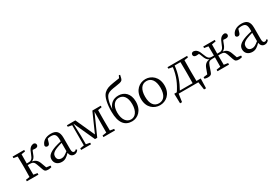

<svg xmlns="http://www.w3.org/2000/svg" viewBox="66 -2063 4964 3461"><g transform="rotate(-30 2548.5 -332.5)"><path d="M477 -43 439 -147C413 -219 376 -252 307 -264C349 -279 374 -310 396 -376C405 -403 414 -422 423 -438C439 -435 453 -434 474 -434C516 -434 535 -452 536 -480C536 -505 523 -522 495 -528C430 -524 393 -485 361 -390C328 -300 301 -280 248 -280H208C208 -340 209 -415 210 -470L290 -483V-514H49V-483L129 -470C131 -415 132 -339 132 -286V-228C132 -176 131 -99 129 -44L49 -32V0H290V-32L210 -45C209 -100 208 -179 208 -245H252C312 -245 338 -228 359 -168L401 -49C417 -1 438 11 496 11C514 11 539 5 560 0V-32Z M938 -114C874 -63 845 -45 803 -45C749 -45 711 -72 711 -132C711 -172 729 -214 826 -251C853 -262 897 -276 938 -287ZM1102 -59C1087 -43 1075 -35 1057 -35C1030 -35 1014 -53 1014 -111V-348C1014 -478 960 -528 849 -528C743 -528 665 -479 644 -397C646 -373 663 -359 688 -359C714 -359 729 -374 737 -403L759 -477C785 -486 808 -488 829 -488C905 -488 938 -461 938 -351V-319C892 -309 844 -295 805 -283C669 -234 630 -185 630 -118C630 -32 694 14 774 14C839 14 879 -15 940 -77C949 -22 981 12 1032 12C1067 12 1095 -2 1119 -38Z M1884 -483V-514H1709L1534 -118L1355 -514H1179V-483L1262 -467V-47L1179 -32V0H1385V-32L1304 -47V-225L1295 -481L1493 -45H1540L1732 -477L1729 -225L1728 -45L1643 -32V0H1884V-32L1803 -45C1802 -100 1801 -176 1801 -228V-286C1801 -338 1802 -414 1803 -469Z M2236 -26C2147 -26 2079 -108 2079 -257C2079 -401 2146 -475 2235 -475C2326 -475 2390 -404 2390 -255C2390 -108 2325 -26 2236 -26ZM2441 -828 2417 -778C2374 -771 2328 -763 2283 -757C2187 -741 2138 -726 2087 -679C2024 -622 1997 -480 1997 -323C1997 -89 2087 14 2235 14C2355 14 2470 -80 2470 -263C2470 -435 2367 -515 2249 -515C2136 -515 2067 -457 2032 -353C2039 -489 2068 -590 2113 -628C2153 -661 2208 -670 2294 -682C2363 -692 2411 -699 2432 -721C2447 -737 2456 -773 2465 -822Z M2818 14C2941 14 3063 -74 3063 -255C3063 -437 2939 -528 2818 -528C2694 -528 2572 -437 2572 -255C2572 -74 2694 14 2818 14ZM2818 -26C2717 -26 2657 -105 2657 -255C2657 -404 2717 -488 2818 -488C2918 -488 2979 -404 2979 -255C2979 -105 2918 -26 2818 -26Z M3255 -38C3327 -164 3384 -313 3400 -476H3521C3522 -421 3523 -341 3523 -286V-228C3523 -174 3522 -94 3521 -38ZM3601 -38C3600 -94 3599 -174 3599 -228V-286C3599 -339 3600 -415 3601 -470L3681 -483V-514H3273V-483L3357 -467C3337 -299 3274 -159 3192 -38H3139L3144 163H3185L3209 0H3619L3643 163H3685L3690 -38Z M4445 -43 4407 -147C4381 -219 4344 -249 4276 -261C4317 -277 4341 -311 4363 -376C4372 -403 4381 -422 4390 -438C4407 -435 4421 -434 4442 -434C4484 -434 4503 -452 4504 -480C4504 -505 4491 -522 4463 -528C4398 -524 4362 -485 4328 -390C4296 -300 4269 -277 4216 -277H4171C4171 -339 4172 -415 4173 -469L4257 -483V-514H4017V-483L4101 -470C4102 -415 4103 -339 4103 -277H4058C4005 -277 3978 -300 3945 -390C3913 -485 3877 -524 3812 -528C3783 -522 3770 -505 3770 -480C3771 -452 3790 -434 3832 -434C3853 -434 3868 -435 3884 -438C3893 -422 3902 -403 3911 -376C3933 -311 3957 -277 3998 -261C3930 -249 3893 -219 3867 -147L3829 -43L3746 -32V0C3767 5 3792 11 3811 11C3868 11 3889 -1 3905 -49L3947 -168C3968 -228 3994 -241 4054 -241H4103C4103 -176 4102 -99 4101 -45L4017 -32V0H4257V-32L4173 -45C4172 -100 4171 -176 4171 -241H4220C4280 -241 4305 -228 4327 -168L4368 -49C4386 -1 4405 11 4464 11C4482 11 4506 5 4527 0V-32Z M4905 -114C4841 -63 4812 -45 4770 -45C4716 -45 4678 -72 4678 -132C4678 -172 4696 -214 4793 -251C4820 -262 4864 -276 4905 -287ZM5069 -59C5054 -43 5042 -35 5024 -35C4997 -35 4981 -53 4981 -111V-348C4981 -478 4927 -528 4816 -528C4710 -528 4632 -479 4611 -397C4613 -373 4630 -359 4655 -359C4681 -359 4696 -374 4704 -403L4726 -477C4752 -486 4775 -488 4796 -488C4872 -488 4905 -461 4905 -351V-319C4859 -309 4811 -295 4772 -283C4636 -234 4597 -185 4597 -118C4597 -32 4661 14 4741 14C4806 14 4846 -15 4907 -77C4916 -22 4948 12 4999 12C5034 12 5062 -2 5086 -38Z"/></g></svg>

Font: Source Han Serif
Style: Regular
Weight: 400
Designer: Ryoko NISHIZUKA 西塚涼子 (kana & ideographs); Frank Grießhammer (Latin, Greek & Cyrillic); Wenlong ZHANG 张文龙 (bopomofo); San
Foundry: Adobe Systems Incorporated
Version: Version 1.001;PS 1.001;hotconv 16.6.54;makeotf.lib2.5.65590